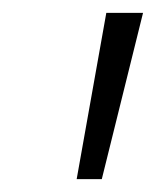

<svg xmlns="http://www.w3.org/2000/svg" viewBox="-20 -734 242 298"><path d="M138 -456 202 -714H145L99 -456Z"/></svg>

Font: Noto Sans Display Condensed Light
Style: Italic
Weight: 300
Width: 3
Designer: Monotype Design team
Foundry: Monotype Imaging Inc.
Version: 1.000